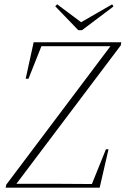

<svg xmlns="http://www.w3.org/2000/svg" viewBox="-20 -870 582 890"><path d="M6 0H442L483 -178H471L406 -17L242 -18H56L540 -660L542 -674H136L99 -505H112L172 -656H492L9 -14ZM245 -850 236 -841 343 -730H360L506 -840L500 -850L356 -767Z"/></svg>

Font: Source Serif 4 Display Light
Style: Italic
Weight: 300
Italic angle: -12°
Designer: Frank Grießhammer
Foundry: Adobe Systems Incorporated
Version: Version 4.004;hotconv 1.0.117;makeotfexe 2.5.65602